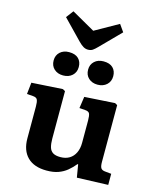

<svg xmlns="http://www.w3.org/2000/svg" viewBox="-149 -1146 1040 1262"><g transform="rotate(15 371.5 -514.5)"><path d="M290.5 14Q205 14 159.7 -31Q114.5 -76 114.5 -158V-374Q114.5 -406 108.2 -420.2Q102 -434.5 77.5 -436L36.5 -439L45 -518L256.5 -531L273 -521.5V-199Q273 -165 279.5 -141.5Q286 -118 304 -106.5Q322 -95 355 -95Q391 -95 416.5 -110.5Q442 -126 455.7 -154.8Q469.5 -183.5 469.5 -222V-373.5Q469.5 -407.5 463.2 -421Q457 -434.5 432.5 -436L393.5 -439L405 -518L611.5 -531L628 -521.5V-135Q628 -106.5 635 -94.5Q642 -82.5 662 -80L707 -75.5V0L495.5 7.5L481 -79.5H476.5Q454 -52 428.5 -31Q403 -10 369.8 2Q336.5 14 290.5 14ZM347.5 -824Q331.5 -824 316.8 -832.3Q302 -840.5 281.5 -861.5L153.5 -993.5L191 -1043L349.5 -953L508.5 -1042.5L542.5 -994L410 -859.5Q392 -841 379.3 -832.5Q366.5 -824 347.5 -824ZM468 -618Q430.5 -618 406.8 -639.8Q383 -661.5 383 -698Q383 -733 406.8 -754.8Q430.5 -776.5 468 -776.5Q510.5 -776.5 532.3 -755Q554 -733.5 554 -698Q554 -662 529.8 -640Q505.5 -618 468 -618ZM233.5 -618Q196 -618 172.2 -639.8Q148.5 -661.5 148.5 -698Q148.5 -733 172.2 -754.8Q196 -776.5 233.5 -776.5Q276 -776.5 297.8 -755Q319.5 -733.5 319.5 -698Q319.5 -662 295.5 -640Q271.5 -618 233.5 -618Z"/></g></svg>

Font: Literata Variable Black
Style: Regular
Weight: 900
Designer: Latin by Veronika Burian and Jose Scaglione. Greek by Irene Vlachou. Cyrillic by Vera Evstafieva.
Foundry: TypeTogether
Version: Version 3.021